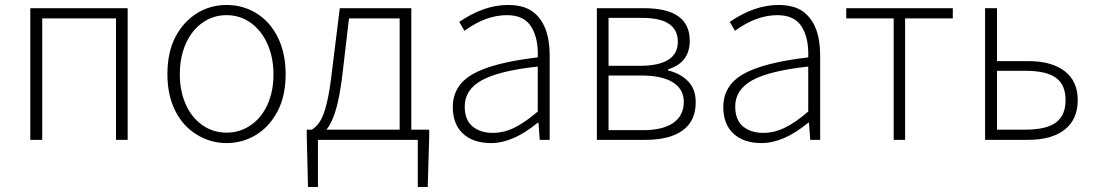

<svg xmlns="http://www.w3.org/2000/svg" viewBox="-20 -563 4408 773"><path d="M102 -530H494V0H447V-489H150V0H102Z M774 -20Q718 -53 686 -116Q654 -179 654 -264Q654 -353 687 -416Q720 -477 773.5 -510Q827 -543 892 -543Q958 -543 1012.5 -509.5Q1067 -476 1098.5 -412.5Q1130 -349 1130 -264Q1130 -176 1097 -114Q1064 -52 1010 -19.5Q956 13 892 13Q828 13 774 -20ZM1081 -264Q1081 -332 1056.5 -386.5Q1032 -441 989 -471.5Q946 -502 892 -502Q838 -502 795 -471.5Q752 -441 728 -387Q704 -333 704 -264Q704 -196 728 -142.5Q752 -89 795 -59Q838 -29 892 -29Q946 -29 989.5 -59Q1033 -89 1057 -142Q1081 -195 1081 -264Z M1260 190H1220L1215 -14V-41H1708V-14L1702 190H1662V0H1260ZM1589 -489H1385L1360 -275Q1344 -132 1314 -73Q1302 -48 1289 -35Q1276 -22 1261 -13L1235 -41Q1253 -51 1266 -71Q1299 -117 1317 -280L1348 -530H1636V-15H1589Z M1803 -132Q1803 -219 1884 -265Q1965 -311 2145 -332Q2148 -408 2119 -455Q2090 -502 2021 -502Q1936 -502 1850 -439L1829 -475Q1929 -543 2025 -543Q2088 -543 2125 -516Q2193 -465 2193 -340V0H2153L2148 -69H2145Q2046 13 1957 13Q1885 13 1844 -25Q1803 -63 1803 -132ZM2145 -114V-295Q1989 -278 1920 -240Q1851 -202 1851 -134Q1851 -80 1882.5 -54Q1914 -28 1964 -28Q2008 -28 2051 -49Q2094 -70 2145 -114Z M2383 -530H2573Q2757 -530 2757 -399Q2757 -311 2670 -284V-279Q2716 -269 2748.5 -237.5Q2781 -206 2781 -151Q2781 -76 2728.5 -38Q2676 0 2580 0H2383ZM2709 -395Q2709 -442 2674 -466.5Q2639 -491 2564 -491H2430V-298H2555Q2709 -298 2709 -395ZM2733 -153Q2733 -204 2689 -231.5Q2645 -259 2561 -259H2430V-39H2569Q2649 -39 2691 -68.5Q2733 -98 2733 -153Z M2892 -132Q2892 -219 2973 -265Q3054 -311 3234 -332Q3237 -408 3208 -455Q3179 -502 3110 -502Q3025 -502 2939 -439L2918 -475Q3018 -543 3114 -543Q3177 -543 3214 -516Q3282 -465 3282 -340V0H3242L3237 -69H3234Q3135 13 3046 13Q2974 13 2933 -25Q2892 -63 2892 -132ZM3234 -114V-295Q3078 -278 3009 -240Q2940 -202 2940 -134Q2940 -80 2971.5 -54Q3003 -28 3053 -28Q3097 -28 3140 -49Q3183 -70 3234 -114Z M3578 -489H3387V-530H3816V-489H3624V0H3578Z M3946 -530H3994V-317H4119Q4214 -317 4266.5 -276.5Q4319 -236 4319 -160Q4319 -83 4267 -41.5Q4215 0 4119 0H3946ZM4270 -160Q4270 -222 4231 -250Q4192 -278 4108 -278H3994V-41H4108Q4192 -41 4231 -69.5Q4270 -98 4270 -160Z"/></svg>

Font: Merged Yaku Han JP ExtraLight
Style: Regular
Weight: 250
Designer: Ryoko NISHIZUKA 西塚涼子 (kana, bopomofo & ideographs); Paul D. Hunt (Latin, Greek & Cyrillic); Sandoll Communications 산돌커뮤니
Foundry: Adobe
Version: Version 2.004